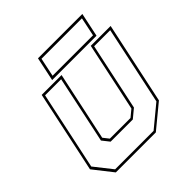

<svg xmlns="http://www.w3.org/2000/svg" viewBox="-182 -826 967 967"><g transform="rotate(-45 302.0 -342.0)"><path d="M100.5 0 19.5 -103 112.5 -540H254L175.5 -172L199.5 -141.5H346.5L383.5 -172L462 -540H603.5L510.5 -103L385.5 0ZM109 -13.5H383L498 -108.5L587 -526.5H472.5L396 -166.5L349.5 -128H191.5L161 -166.5L237.5 -526.5H123L34 -108.5ZM202.5 -555.5 229.5 -683.5H545.5L518.5 -555.5ZM219.5 -569.5H507.5L528.5 -669.5H240.5Z"/></g></svg>

Font: Tourney Thin Thin
Style: Italic
Weight: 250
Italic angle: -12°
Version: Version 1.015